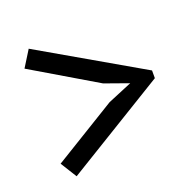

<svg xmlns="http://www.w3.org/2000/svg" viewBox="-91 -648 675 662"><g transform="rotate(-20 246.5 -317.0)"><path d="M78.1 -551.8Q68.4 -537.1 41 -492.2Q100.6 -457 278.3 -351.6Q299.8 -343.8 366.2 -320.3Q343.8 -310.5 277.3 -283.2Q219.7 -248 45.9 -141.6Q54.7 -127 83 -82Q174.8 -138.7 452.1 -307.6Q452.1 -314.5 452.1 -335.9Q358.4 -389.6 78.1 -551.8Z"/></g></svg>

Font: Aptus Gothic JP
Style: Medium
Weight: 400
Designer: Fuminori Ogawa / Motoya
Version: Version 1